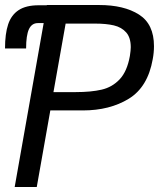

<svg xmlns="http://www.w3.org/2000/svg" viewBox="-22 -745 642 765"><path d="M152 -653H129Q104.5 -653 93.2 -628.5Q82 -604 82 -552H-2Q-2 -610.5 10.5 -648Q23 -685.5 52.5 -704.8Q82 -724 132 -724H164.5V-725H373Q472 -725 531.8 -687Q591.5 -649 591.5 -561Q591.5 -535.5 586.5 -509Q567 -398 491 -351.5Q415 -305 308 -305H178.5L124.5 0H36.5ZM495.5 -522Q499 -545 499 -557Q499 -595 480.8 -615.8Q462.5 -636.5 431.8 -643.8Q401 -651 357 -651H239.5L191 -378H278.5Q341 -378 383 -387.8Q425 -397.5 454.8 -429Q484.5 -460.5 495.5 -522Z"/></svg>

Font: JuliaMono Italic
Style: Regular
Weight: 400
Italic angle: -9°
Monospace: yes
Designer: cormullion
Foundry: corm
Version: Version 0.049; ttfautohint (v1.8.4)